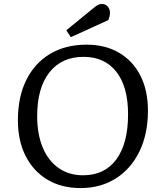

<svg xmlns="http://www.w3.org/2000/svg" viewBox="-20 -942 823 976"><path d="M71 -331Q71 -449 113.5 -535Q156 -621 234.5 -668Q313 -715 420 -715Q515 -715 585 -674Q655 -633 693.5 -558Q732 -483 732 -379Q732 -261 689 -172.5Q646 -84 569 -35Q492 14 389 14Q293 14 221.5 -28.5Q150 -71 110.5 -148.5Q71 -226 71 -331ZM169 -352Q169 -259 197.5 -191.5Q226 -124 278.5 -87.5Q331 -51 402 -51Q512 -51 571.5 -132Q631 -213 631 -361Q631 -501 571.5 -577Q512 -653 405 -653Q293 -653 231 -574Q169 -495 169 -352ZM454 -900Q467 -911 477 -916.5Q487 -922 497 -922Q516 -922 527.5 -909Q539 -896 539 -877Q539 -868 537 -859.5Q535 -851 531 -840L340 -753L317 -788Z"/></svg>

Font: Literata 7pt
Style: Italic
Weight: 400
Italic angle: -2°
Designer: Latin by Veronika Burian and Jose Scaglione. Greek by Irene Vlachou. Cyrillic by Vera Evstafieva
Foundry: TypeTogether
Version: Version 3.002